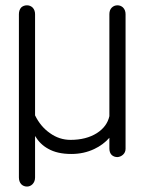

<svg xmlns="http://www.w3.org/2000/svg" viewBox="-20 -559 540 719"><path d="M111.3 105.5V-49.8Q129.9 -18.6 160.2 -2Q194.3 17.6 247.1 17.6Q293.9 17.6 333 -1Q366.2 -16.6 389.6 -43V-2.9Q389.6 12.7 398.4 21.5Q407.2 29.3 419.9 29.3Q431.6 28.3 440.4 20.5Q450.2 11.7 450.2 -2V-505.9Q450.2 -521.5 440.4 -531.2Q431.6 -539.1 419.9 -539.1Q407.2 -539.1 398.4 -530.3Q389.6 -521.5 389.6 -505.9V-124Q380.9 -85 342.8 -60.5Q302.7 -35.2 244.1 -35.2Q202.1 -35.2 167 -60.5Q131.8 -85 111.3 -127V-505.9Q111.3 -521.5 101.6 -531.2Q92.8 -539.1 81.1 -539.1Q68.4 -539.1 59.6 -531.2Q50.8 -521.5 50.8 -505.9V105.5Q50.8 121.1 59.6 130.9Q68.4 139.6 81.1 139.6Q92.8 139.6 101.6 130.9Q111.3 121.1 111.3 105.5Z"/></svg>

Font: GulimChe
Style: Regular
Weight: 400
Monospace: yes
Version: Version 2.21